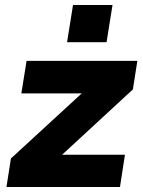

<svg xmlns="http://www.w3.org/2000/svg" viewBox="-20 -753 574 773"><path d="M6 0ZM6 0 24 -115 309 -377H66L87 -508H533L515 -393L230 -130H483L463 0ZM250 -583 274 -733H433L409 -583Z"/></svg>

Font: Winston ExtraBold
Style: Italic
Weight: 800
Italic angle: -9°
Designer: Original fonts by Vernon Adams / Changes by Cristiano Sobral
Foundry: Original fonts by Vernon Adams / Changes by Cristiano Sobral
Version: Version 2.503;July 17, 2020;FontCreator 13.0.0.2655 64-bit